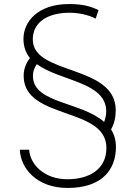

<svg xmlns="http://www.w3.org/2000/svg" viewBox="-20 -732 628 949"><path d="M78 8C81 97 159 197 314 197C482 197 553 109 553 -6C553 -40 544 -69 529 -92C545 -122 552 -151 552 -187C552 -415 141 -359 142 -537C142 -627 223 -669 323 -669C366 -669 414 -660 453 -640L467 -682C427 -701 390 -712 321 -712C166 -712 96 -624 96 -540C96 -500 108 -470 128 -445C106 -417 96 -385 97 -353C102 -139 506 -205 506 -1C506 107 418 154 313 154C200 154 129 82 124 8ZM162 -415C278 -330 502 -328 505 -184C506 -162 499 -144 495 -129C383 -229 147 -221 143 -352C142 -381 151 -398 162 -415Z"/></svg>

Font: Advent Pro
Style: Light
Weight: 300
Designer: Andreas Kalpakidis
Foundry: Andreas Kalpakidis
Version: Version 2.002 2007